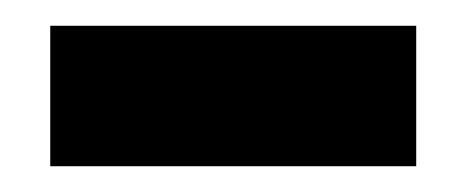

<svg xmlns="http://www.w3.org/2000/svg" viewBox="-20 -319 360 149"><path d="M303 -190H19V-299H303Z"/></svg>

Font: Shorif Bongobondhu UNICODE
Style: Bold
Weight: 700
Designer: Shorif Uddin Shishir, Shorif art & Design, e-mail : shorifart@gmail.com, facebook : Shorif2001
Foundry: Lipighor Font Foundry
Version: Designed By Shorif Uddin Shishir | Build By Niladri